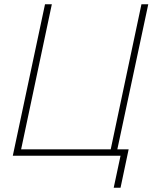

<svg xmlns="http://www.w3.org/2000/svg" viewBox="-20 -730 749 900"><path d="M513 150H545L583 -30H530L675 -710H643L499 -30H79L223 -710H191L40 0H545Z"/></svg>

Font: Geist Thin
Style: Italic
Weight: 100
Italic angle: -12°
Designer: Basement.studio, Andrés Briganti, Mateo Zaragoza
Foundry: Basement.studio, Vercel, Andrés Briganti, Guido Ferreyra, Mateo Zaragoza
Version: Version 1.500